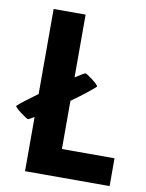

<svg xmlns="http://www.w3.org/2000/svg" viewBox="-95 -758 621 816"><g transform="rotate(10 215.0 -350.0)"><path d="M435 -120V0H70V-234Q48 -220 43.5 -220Q39 -220 12 -240Q-15 -260 -15 -267Q6 -287 70 -333V-700H208V-429Q246 -454 251 -454Q256 -454 282.5 -434Q309 -414 309 -407Q273 -374 208 -328V-120Z"/></g></svg>

Font: Germania One
Style: Regular
Weight: 400
Designer: John Vargas Beltran
Foundry: John Vargas Beltran
Version: Version 1.001